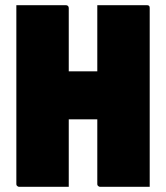

<svg xmlns="http://www.w3.org/2000/svg" viewBox="-20 -720 640 740"><path d="M43 -700Q91 -700 138.5 -700Q186 -700 234 -700Q239 -700 242 -697Q245 -694 245 -689Q245 -603 245 -517Q245 -431 245 -344.5Q245 -258 245 -172Q245 -86 245 0Q197 0 149.5 0Q102 0 54 0Q51 0 48.5 -1.5Q46 -3 44.5 -5Q43 -7 43 -11Q43 -108 43 -206Q43 -304 43 -402Q43 -500 43 -598Q43 -624 43 -649Q43 -674 43 -700ZM132 -445H321Q340 -445 359 -445Q378 -445 396 -445L441 -455L459 -260H142Q140 -260 138 -261Q136 -262 134.5 -263.5Q133 -265 132.5 -267Q132 -269 132 -271ZM557 0Q509 0 461.5 0Q414 0 366 0Q363 0 360.5 -1.5Q358 -3 356.5 -5Q355 -7 355 -11Q355 -97 355 -183Q355 -269 355 -355.5Q355 -442 355 -528Q355 -614 355 -700Q403 -700 450.5 -700Q498 -700 546 -700Q549 -700 551 -699.5Q553 -699 554.5 -697.5Q556 -696 556.5 -694Q557 -692 557 -689Q557 -616 557 -542.5Q557 -469 557 -396Q557 -323 557 -250Q557 -177 557 -103Q557 -77 557 -51Q557 -25 557 0Z"/></svg>

Font: Recursive Monospace Black
Style: Regular
Weight: 900
Version: Version 1.047